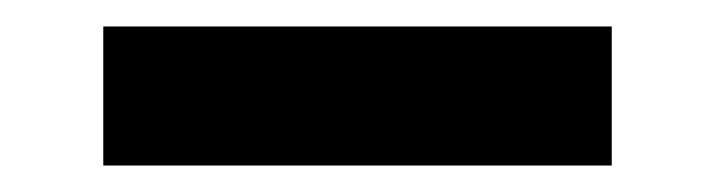

<svg xmlns="http://www.w3.org/2000/svg" viewBox="-20 90 540 145"><path d="M58 215V110H442V215Z"/></svg>

Font: Iosevka SS18 Extrabold
Style: Regular
Weight: 800
Monospace: yes
Designer: Belleve Invis
Foundry: Belleve Invis
Version: Version 25.1.1; ttfautohint (v1.8.4)